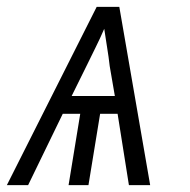

<svg xmlns="http://www.w3.org/2000/svg" viewBox="-35 -540 555 560"><path d="M-15 0 247 -520H313L403 0H341L308 -208H257L223 0H165L199 -208H148L47 0ZM174 -260H300L285 -347Q282 -374 277.5 -401Q273 -428 269 -456Q257 -428 243.5 -401Q230 -374 217 -347Z"/></svg>

Font: Iosevka Light Oblique
Style: Regular
Weight: 300
Italic angle: -9°
Monospace: yes
Designer: Belleve Invis
Foundry: Belleve Invis
Version: Version 32.5.0; ttfautohint (v1.8.4)